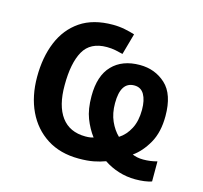

<svg xmlns="http://www.w3.org/2000/svg" viewBox="-89 -649 824 779"><g transform="rotate(15 323.0 -259.5)"><path d="M293.5 -550.8Q319.3 -550.8 343.8 -545.9Q368.2 -541 385.7 -535.2L360.8 -446.3Q348.1 -449.7 330.1 -453.4Q312 -457 293 -457Q223.6 -457 195.3 -406.7Q167 -356.4 167 -263.7Q166.5 -177.2 200.9 -130.6Q235.4 -84 302.2 -84Q313.5 -84 322.5 -85.4Q331.5 -86.9 335.4 -88.4Q313 -118.2 298.3 -156Q283.7 -193.8 283.7 -249Q283.7 -334.5 325.7 -377.9Q367.7 -421.4 441.4 -421.4Q505.4 -421.4 550 -380.4Q594.7 -339.4 594.7 -247.6Q594.7 -179.7 568.6 -133.8Q542.5 -87.9 506.8 -63Q515.6 -59.1 527.3 -56.6Q539.1 -54.2 552.7 -54.2Q582.5 -54.2 610.8 -62V22.5Q583 31.7 542 31.7Q505.9 31.7 471.9 21Q438 10.3 409.7 -8.8Q387.7 -0.5 361.8 4.6Q335.9 9.8 298.8 9.8Q220.7 9.8 165 -25.9Q109.4 -61.5 79.8 -123.8Q50.3 -186 50.3 -267.1Q50.3 -349.6 76.7 -413.6Q103 -477.5 156.7 -514.2Q210.4 -550.8 293.5 -550.8ZM440.9 -335.4Q383.3 -335.4 383.3 -245.6Q383.3 -203.1 397.7 -170.9Q412.1 -138.7 434.1 -117.7Q461.9 -135.3 479 -168Q496.1 -200.7 496.1 -247.6Q496.1 -288.1 482.4 -311.8Q468.8 -335.4 440.9 -335.4Z"/></g></svg>

Font: Open Sans SemiBold
Style: Regular
Weight: 600
Designer: Monotype Design Team
Foundry: Monotype Imaging Inc.
Version: Version 3.003; ttfautohint (v1.8.4)